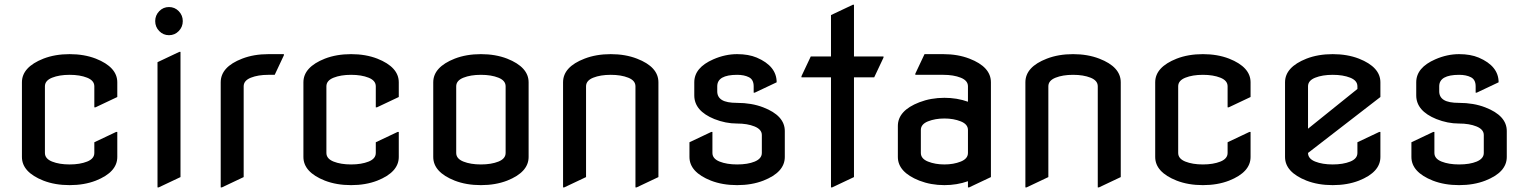

<svg xmlns="http://www.w3.org/2000/svg" viewBox="-20 -777 6482 816"><path d="M478.5 -216.3V-109.9Q478.5 -45.4 387.2 -9.3Q337.9 9.8 275.9 9.8Q213.9 9.8 164.6 -9.3Q73.2 -45.4 73.2 -109.9V-427.2Q73.2 -491.7 164.6 -527.8Q213.9 -546.9 275.9 -546.9Q337.9 -546.9 387.2 -527.8Q478.5 -491.7 478.5 -427.2V-364.7L385.7 -320.8H380.9V-410.2Q380.9 -434.6 350.3 -446.8Q319.8 -459 275.9 -459Q231.9 -459 201.4 -446.8Q170.9 -434.6 170.9 -410.2V-127Q170.9 -102.5 201.4 -90.3Q231.9 -78.1 275.9 -78.1Q319.8 -78.1 350.3 -90.3Q380.9 -102.5 380.9 -127V-172.4L473.6 -216.3Z M656.7 -645Q639.6 -662.6 639.6 -687.3Q639.6 -711.9 656.7 -729.5Q673.8 -747.1 698.2 -747.1Q722.7 -747.1 739.7 -729.5Q756.8 -711.9 756.8 -687.3Q756.8 -662.6 739.7 -645Q722.7 -627.4 698.2 -627.4Q673.8 -627.4 656.7 -645ZM649.4 19.5V-512.7L742.2 -556.6H747.1V-24.4L654.3 19.5Z M918 19.5V-427.2Q918 -492.7 1009.3 -527.8Q1058.6 -546.9 1120.6 -546.9H1186.5V-542L1147.5 -459H1120.6Q1076.7 -459 1046.1 -446.8Q1015.6 -434.6 1015.6 -410.2V-24.4L922.9 19.5Z M1674.8 -216.3V-109.9Q1674.8 -45.4 1583.5 -9.3Q1534.2 9.8 1472.2 9.8Q1410.2 9.8 1360.8 -9.3Q1269.5 -45.4 1269.5 -109.9V-427.2Q1269.5 -491.7 1360.8 -527.8Q1410.2 -546.9 1472.2 -546.9Q1534.2 -546.9 1583.5 -527.8Q1674.8 -491.7 1674.8 -427.2V-364.7L1582 -320.8H1577.1V-410.2Q1577.1 -434.6 1546.6 -446.8Q1516.1 -459 1472.2 -459Q1428.2 -459 1397.7 -446.8Q1367.2 -434.6 1367.2 -410.2V-127Q1367.2 -102.5 1397.7 -90.3Q1428.2 -78.1 1472.2 -78.1Q1516.1 -78.1 1546.6 -90.3Q1577.1 -102.5 1577.1 -127V-172.4L1669.9 -216.3Z M1918.9 -127Q1918.9 -102.5 1949.5 -90.3Q1980 -78.1 2023.9 -78.1Q2067.9 -78.1 2098.4 -90.3Q2128.9 -102.5 2128.9 -127V-410.2Q2128.9 -434.6 2098.4 -446.8Q2067.9 -459 2023.9 -459Q1980 -459 1949.5 -446.8Q1918.9 -434.6 1918.9 -410.2ZM1821.3 -109.9V-427.2Q1821.3 -491.7 1912.6 -527.8Q1961.9 -546.9 2023.9 -546.9Q2085.9 -546.9 2135.3 -527.8Q2226.6 -491.7 2226.6 -427.2V-109.9Q2226.6 -45.4 2135.3 -9.3Q2085.9 9.8 2023.9 9.8Q1961.9 9.8 1912.6 -9.3Q1821.3 -45.4 1821.3 -109.9Z M2373 19.5V-427.2Q2373 -492.7 2464.4 -527.8Q2513.7 -546.9 2575.7 -546.9Q2637.7 -546.9 2687 -527.8Q2778.3 -492.7 2778.3 -427.2V-24.4L2685.5 19.5H2680.7V-410.2Q2680.7 -434.6 2650.1 -446.8Q2619.6 -459 2575.7 -459Q2531.7 -459 2501.2 -446.8Q2470.7 -434.6 2470.7 -410.2V-24.4L2377.9 19.5Z M2910.2 -172.4 3002.9 -216.3H3007.8V-127Q3007.8 -102.5 3038.3 -90.3Q3068.8 -78.1 3112.8 -78.1Q3158.2 -78.1 3187.5 -90.3Q3217.8 -103 3217.8 -127V-203.1Q3217.8 -227.1 3186.5 -239.7Q3156.2 -252 3112.3 -252Q3064 -252 3016.1 -271Q2930.7 -305.7 2930.7 -371.6V-427.2Q2930.7 -489.7 3011.7 -524.9Q3062 -546.9 3112.8 -546.9Q3161.1 -546.9 3196.3 -532.2Q3280.8 -496.1 3280.8 -427.2L3188 -383.3H3183.1V-410.2Q3183.1 -438.5 3163.1 -448.7Q3143.1 -459 3112.8 -459Q3070.8 -459 3049.3 -446.8Q3028.3 -434.6 3028.3 -410.2V-388.7Q3028.3 -364.3 3048.3 -352.1Q3068.4 -339.8 3112.3 -339.8Q3174.3 -339.8 3223.6 -320.8Q3315.4 -285.6 3315.4 -220.2V-109.9Q3315.4 -44.9 3224.1 -9.3Q3174.8 9.8 3112.8 9.8Q3050.8 9.8 3001.5 -9.3Q2910.2 -45.4 2910.2 -109.9Z M3511.7 19.5V-448.2H3386.2V-453.1L3425.8 -537.1H3511.7V-712.9L3604.5 -756.8H3609.4V-537.1H3734.9V-532.2L3695.3 -448.2H3609.4V-24.4L3516.6 19.5Z M4191.4 -24.4 4098.6 19.5H4093.8V-6.8Q4046.9 9.8 3993.7 9.8Q3936.5 9.8 3887.2 -9.3Q3795.9 -45.4 3795.9 -109.9V-241.7Q3795.9 -307.1 3887.2 -342.3Q3936.5 -361.3 3993.7 -361.3Q4047.4 -361.3 4093.8 -344.7V-410.2Q4093.8 -434.6 4063.2 -446.8Q4032.7 -459 3988.8 -459H3870.1V-463.9L3909.2 -546.9H3988.8Q4050.8 -546.9 4100.1 -527.8Q4191.4 -492.7 4191.4 -427.2ZM3893.6 -127Q3893.6 -102.5 3924.1 -90.3Q3954.6 -78.1 3993.7 -78.1Q4032.7 -78.1 4063.2 -90.3Q4093.8 -102.5 4093.8 -127V-224.6Q4093.8 -249 4063.2 -261.2Q4032.7 -273.4 3993.7 -273.4Q3954.6 -273.4 3923.8 -261.2Q3893.6 -249 3893.6 -224.6Z M4337.9 19.5V-427.2Q4337.9 -492.7 4429.2 -527.8Q4478.5 -546.9 4540.5 -546.9Q4602.5 -546.9 4651.9 -527.8Q4743.2 -492.7 4743.2 -427.2V-24.4L4650.4 19.5H4645.5V-410.2Q4645.5 -434.6 4615 -446.8Q4584.5 -459 4540.5 -459Q4496.6 -459 4466.1 -446.8Q4435.5 -434.6 4435.5 -410.2V-24.4L4342.8 19.5Z M5294.9 -216.3V-109.9Q5294.9 -45.4 5203.6 -9.3Q5154.3 9.8 5092.3 9.8Q5030.3 9.8 4981 -9.3Q4889.6 -45.4 4889.6 -109.9V-427.2Q4889.6 -491.7 4981 -527.8Q5030.3 -546.9 5092.3 -546.9Q5154.3 -546.9 5203.6 -527.8Q5294.9 -491.7 5294.9 -427.2V-364.7L5202.1 -320.8H5197.3V-410.2Q5197.3 -434.6 5166.7 -446.8Q5136.2 -459 5092.3 -459Q5048.3 -459 5017.8 -446.8Q4987.3 -434.6 4987.3 -410.2V-127Q4987.3 -102.5 5017.8 -90.3Q5048.3 -78.1 5092.3 -78.1Q5136.2 -78.1 5166.7 -90.3Q5197.3 -102.5 5197.3 -127V-172.4L5290 -216.3Z M5846.7 -216.3V-109.9Q5846.7 -45.4 5755.4 -9.3Q5706.1 9.8 5644 9.8Q5582 9.8 5532.7 -9.3Q5441.4 -45.4 5441.4 -109.9V-427.2Q5441.4 -491.7 5532.7 -527.8Q5582 -546.9 5644 -546.9Q5706.1 -546.9 5755.4 -527.8Q5846.7 -491.7 5846.7 -427.2V-364.7L5539.1 -127Q5539.1 -102.5 5569.6 -90.3Q5600.1 -78.1 5644 -78.1Q5688 -78.1 5718.5 -90.3Q5749 -102.5 5749 -127V-172.4L5841.8 -216.3ZM5539.1 -230 5749 -398.9V-410.2Q5749 -434.6 5718.5 -446.8Q5688 -459 5644 -459Q5600.1 -459 5569.6 -446.8Q5539.1 -434.6 5539.1 -410.2Z M5978.5 -172.4 6071.3 -216.3H6076.2V-127Q6076.2 -102.5 6106.7 -90.3Q6137.2 -78.1 6181.2 -78.1Q6226.6 -78.1 6255.9 -90.3Q6286.1 -103 6286.1 -127V-203.1Q6286.1 -227.1 6254.9 -239.7Q6224.6 -252 6180.7 -252Q6132.3 -252 6084.5 -271Q5999 -305.7 5999 -371.6V-427.2Q5999 -489.7 6080.1 -524.9Q6130.4 -546.9 6181.2 -546.9Q6229.5 -546.9 6264.6 -532.2Q6349.1 -496.1 6349.1 -427.2L6256.3 -383.3H6251.5V-410.2Q6251.5 -438.5 6231.4 -448.7Q6211.4 -459 6181.2 -459Q6139.2 -459 6117.7 -446.8Q6096.7 -434.6 6096.7 -410.2V-388.7Q6096.7 -364.3 6116.7 -352.1Q6136.7 -339.8 6180.7 -339.8Q6242.7 -339.8 6292 -320.8Q6383.8 -285.6 6383.8 -220.2V-109.9Q6383.8 -44.9 6292.5 -9.3Q6243.2 9.8 6181.2 9.8Q6119.1 9.8 6069.8 -9.3Q5978.5 -45.4 5978.5 -109.9Z"/></svg>

Font: Nova Flat
Style: Book
Weight: 400
Version: Version 2.000